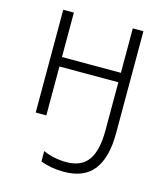

<svg xmlns="http://www.w3.org/2000/svg" viewBox="-115 -621 831 960"><g transform="rotate(15 300.0 -141.0)"><path d="M184 229V175Q240 200 304 200Q382 200 417.5 150Q453 100 453 -4V-253H148V0H93V-532H148V-302H453V-532H508V-5Q508 122 458.5 186Q409 250 305 250Q239 250 184 229Z"/></g></svg>

Font: Noto Sans Mono UI Light
Style: Regular
Weight: 300
Monospace: yes
Designer: Monotype Design team
Foundry: Monotype Imaging Inc.
Version: Version 1.000